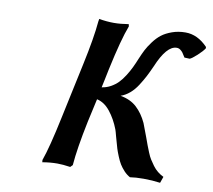

<svg xmlns="http://www.w3.org/2000/svg" viewBox="-75 -744 928 835"><g transform="rotate(10 389.0 -326.0)"><path d="M363.8 -645Q393.6 -645 429.2 -650.9L431.2 -641.1Q407.7 -581.1 377.9 -441.9Q375 -426.3 369.1 -399.2Q363.3 -372.1 360.8 -359.9Q381.8 -362.8 400.1 -373Q418.5 -383.3 431.9 -397Q445.3 -410.6 458.3 -431.2Q471.2 -451.7 479.7 -469.5Q488.3 -487.3 498 -511.2Q507.8 -534.7 516.4 -551.3Q524.9 -567.9 541 -589.6Q557.1 -611.3 575 -625Q592.8 -638.7 619.9 -648.4Q647 -658.2 679.2 -658.2Q732.4 -658.2 776.9 -611.8L777.8 -606Q769.5 -592.3 747.1 -571.8Q724.6 -551.3 715.8 -548.8L692.9 -549.8Q684.6 -563.5 680.2 -569.6Q675.8 -575.7 668.7 -580.8Q661.6 -585.9 652.8 -585.9Q608.4 -585.9 567.9 -488.8Q555.2 -460.4 545.4 -441.7Q535.6 -422.9 520.8 -399.7Q505.9 -376.5 487.5 -360.8Q469.2 -345.2 448.2 -337.9Q492.7 -330.1 520.5 -304.4Q548.3 -278.8 566.9 -238.8Q571.3 -227.5 589.8 -178.2Q597.2 -157.2 601.3 -146.5Q605.5 -135.7 613 -116.9Q620.6 -98.1 627.7 -87.2Q634.8 -76.2 644.5 -62.7Q654.3 -49.3 666.5 -39.6Q678.7 -29.8 692.9 -22.9L683.1 4.9Q647.9 0 609.9 0Q573.7 0 549.8 3.9Q535.2 -3.9 522.7 -17.3Q510.3 -30.8 502.2 -43.9Q494.1 -57.1 486.1 -76.9Q478 -96.7 474.1 -109.4Q470.2 -122.1 464.8 -142.1Q462.4 -149.9 459.5 -160.9Q456.5 -171.9 454.6 -179.2Q452.6 -186.5 451.2 -189.9Q434.6 -233.4 408.7 -265.9Q382.8 -298.3 350.1 -305.2Q346.2 -287.6 338.6 -253.2Q331.1 -218.8 327.1 -201.2Q301.8 -79.6 295.9 -4.9L286.1 4.9Q252.9 0 229 0Q197.3 0 163.1 5.9L162.1 -3.9Q183.6 -63.5 212.9 -203.1Q221.2 -243.2 238.5 -323.5Q255.9 -403.8 264.2 -443.8Q290.5 -565.9 296.9 -640.1Q296.9 -640.6 297.9 -645.5Q298.8 -650.4 298.8 -650.9Q333 -645 363.8 -645Z"/></g></svg>

Font: Linear Smooth
Style: Bold Italic
Weight: 700
Designer: Philipp H. Poll, Flanker
Foundry: Philipp H. Poll, reworked by Flanker
Version: Version 1.061 | FøM Fix